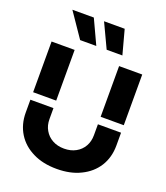

<svg xmlns="http://www.w3.org/2000/svg" viewBox="-170 -1075 1037 1199"><g transform="rotate(20 348.5 -475.0)"><path d="M348.6 8.8Q256.8 8.8 190.4 -24.4Q122.1 -57.6 85 -117.2Q47.4 -177.7 47.4 -256.3V-341.3H200.7V-269Q200.7 -226.6 219.2 -195.3Q237.8 -162.6 271 -144.5Q304.2 -126 348.6 -126Q393.1 -126 426.3 -144.5Q459.5 -162.6 478 -195.3Q496.1 -227.1 496.1 -269V-341.3H649.9V-256.3Q649.9 -177.7 612.3 -117.2Q574.2 -57.1 506.3 -24.4Q439.9 8.8 348.6 8.8ZM47.4 -391.1V-728H200.7V-391.1ZM101.6 -959H244.1L319.3 -797.4H211.9ZM312 -959H449.2L492.7 -797.4H388.2ZM496.1 -391.1V-728H649.9V-391.1Z"/></g></svg>

Font: Inter Tight Stencil
Style: Bold
Weight: 700
Designer: Rasmus Andersson
Foundry: rsms
Version: Version 3.004;Glyphs 3.1.2 (3151)